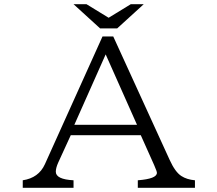

<svg xmlns="http://www.w3.org/2000/svg" viewBox="-20 -899 1040 919"><path d="M459 -763.2 332 -878.9H394L500 -814L606 -878.9H668L541 -763.2ZM470.7 -724.6H522L792 -133.8Q818.8 -74.7 848.6 -56.2Q874 -39.6 913.1 -36.1V0H639.6V-36.1Q731 -43 731 -71.8Q731 -78.6 720.2 -103L717.8 -108.9L653.8 -252H318.8L258.8 -121.1Q247.1 -95.2 247.1 -77.1Q247.1 -40.5 332 -36.1V0H88.9V-36.1Q165 -47.4 194.8 -112.8ZM485.8 -638.7 335.9 -301.8H635.7Z"/></svg>

Font: BIZ UDMincho
Style: Regular
Weight: 400
Monospace: yes
Designer: TypeBank Co., Ltd.
Foundry: Morisawa Inc.
Version: Version 1.06